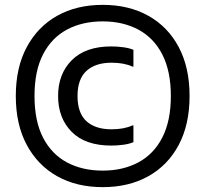

<svg xmlns="http://www.w3.org/2000/svg" viewBox="-20 -755 845 790"><path d="M45 -360Q45 -477 90 -561Q135 -645 215 -690Q295 -735 403 -735Q510 -735 590.5 -690Q671 -645 715.5 -561Q760 -477 760 -360Q760 -243 715.5 -159Q671 -75 590.5 -30Q510 15 403 15Q295 15 215 -30Q135 -75 90 -159Q45 -243 45 -360ZM122 -360Q122 -256 157.5 -188Q193 -120 256 -86.5Q319 -53 403 -53Q486 -53 549.5 -87Q613 -121 648 -189.5Q683 -258 683 -360Q683 -462 648 -530.5Q613 -599 549.5 -633Q486 -667 403 -667Q319 -667 256 -633.5Q193 -600 157.5 -532Q122 -464 122 -360ZM219 -360Q219 -451 275.5 -507.5Q332 -564 438 -564Q463 -564 488 -560.5Q513 -557 529 -550V-481H525Q490 -497 439 -497Q373 -497 336 -463.5Q299 -430 299 -360Q299 -290 335.5 -256.5Q372 -223 439 -223Q490 -223 525 -239H529V-170Q513 -163 488 -159.5Q463 -156 438 -156Q331 -156 275 -212.5Q219 -269 219 -360Z"/></svg>

Font: Kufam Medium
Style: Regular
Weight: 500
Designer: Wael Morcos, Artur Schmal
Foundry: Original Type
Version: Version 1.300; ttfautohint (v1.8.3)